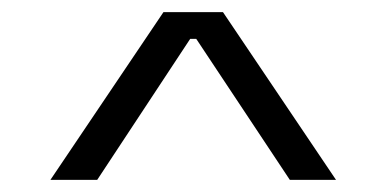

<svg xmlns="http://www.w3.org/2000/svg" viewBox="-20 -720 636 316"><path d="M63 -424 249 -700H347L533 -424H457L303 -656H293L140 -424Z"/></svg>

Font: Space Grotesk Frontify Light
Style: Regular
Weight: 300
Designer: Florian Karsten
Version: Version 2.000